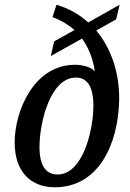

<svg xmlns="http://www.w3.org/2000/svg" viewBox="-20 -782 550 812"><path d="M212 10C395 10 479 -168 484 -356C486 -476 449 -579 387 -653L471 -700L486 -762L353 -687C315 -722 269 -747 219 -762L202 -710C238 -696 269 -678 295 -655L209 -607L195 -545L327 -619C354 -581 373 -535 381 -481C363 -498 333 -508 297 -508C123 -508 42 -312 42 -179C42 -55 111 10 212 10ZM223 -44C176 -44 147 -79 147 -160C147 -265 193 -454 301 -454C348 -454 375 -417 375 -335C375 -232 331 -44 223 -44Z"/></svg>

Font: Noto Serif Condensed Medium
Style: Italic
Weight: 500
Width: 3
Italic angle: -12°
Designer: Monotype Design Team
Foundry: Monotype Imaging Inc.
Version: Version 2.013